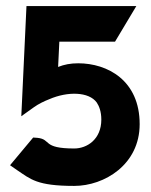

<svg xmlns="http://www.w3.org/2000/svg" viewBox="-20 -600 496 631"><path d="M13 -57 36 -41C81 -11 101 11 224 11C323 11 439 -59 439 -192C439 -336 333 -392 237 -392C212 -392 191 -388 171 -380L175 -463H358L428 -580H67L50 -218L92 -248C106 -258 124 -267 142 -274C202 -300 272 -299 298 -263C306 -251 313 -233 313 -207C313 -142 266 -112 224 -112C117 -112 150 -142 103 -147L89 -148Z"/></svg>

Font: Charger Sport
Style: UltNrw
Weight: 1000
Designer: Jasper
Foundry: Cannot Into Space Fonts
Version: Version 1.1